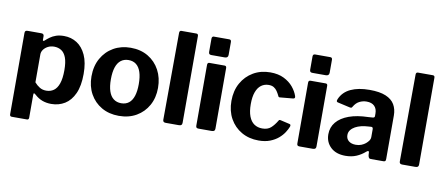

<svg xmlns="http://www.w3.org/2000/svg" viewBox="-76 -1052 3536 1527"><g transform="rotate(10 1692.0 -288.5)"><path d="M188.1 -530Q209.5 -530 209.5 -509.7V-480.1Q209.5 -473.5 213.9 -473.3Q218.4 -473 223.7 -477.5Q240.2 -493 259.8 -507Q279.3 -521.1 306.3 -530.6Q333.2 -540 370.3 -540Q428.6 -540 474.7 -510.5Q520.9 -481 548.2 -421.4Q575.5 -361.9 575.5 -269.3Q575.5 -172.9 547.4 -111Q519.3 -49.2 471.2 -19.6Q423 10 361.8 10Q322.9 10 290.2 -2.1Q257.5 -14.2 228.4 -40.7Q217.5 -50.6 213.4 -49.6Q209.4 -48.7 209.4 -35.1V147.9Q209.4 165 194 165H71.2Q55.4 165 55.4 146.7V-508Q55.4 -519.3 60 -524.6Q64.6 -530 78.1 -530H188.1ZM209.4 -137.5Q229.3 -114.6 252.1 -100.9Q274.9 -87.1 305.3 -87.1Q339.7 -87.1 365.4 -105.5Q391 -123.8 405.2 -164.4Q419.5 -205 419.5 -272.4Q419.5 -336.7 405.3 -373.9Q391.1 -411 365.8 -426.9Q340.4 -442.9 307.6 -442.9Q279.6 -442.9 257.3 -431.2Q235 -419.5 222.2 -401.4Q209.4 -383.3 209.4 -363.3V-137.5Z M908 10Q828.6 10 768.2 -24.9Q707.9 -59.7 674 -121.2Q640.1 -182.7 640.1 -262Q640.1 -345.4 675.2 -407.9Q710.3 -470.4 771 -505.2Q831.7 -540 909 -540Q989.8 -540 1049.9 -504.3Q1110 -468.6 1143.7 -406.1Q1177.4 -343.6 1177.4 -262.6Q1177.4 -183 1143.3 -121.5Q1109.2 -60 1048.7 -25Q988.1 10 908 10ZM909.3 -92.1Q946.3 -92.1 971.3 -111.7Q996.2 -131.2 1008.8 -169.9Q1021.4 -208.7 1021.4 -265.4Q1021.4 -323.6 1008.6 -362.5Q995.9 -401.4 970.8 -421.1Q945.8 -440.7 909 -440.7Q872.9 -440.7 847.4 -421.1Q821.8 -401.4 809 -362.5Q796.1 -323.6 796.1 -265.4Q796.1 -208.3 809 -169.7Q821.8 -131.2 847.4 -111.7Q872.9 -92.1 909.3 -92.1Z M1418.1 -24.1Q1418.1 -10.7 1411.8 -5.4Q1405.5 0 1391.1 0H1285.1Q1262.7 0 1262.7 -20.7L1266.2 -722.7Q1266.2 -742 1282.3 -742H1402.7Q1418.1 -742 1418.1 -724.2Z M1683.4 -24.1Q1683.4 -10.7 1677.1 -5.4Q1670.8 0 1656.4 0H1551.1Q1538.4 0 1533.9 -4.9Q1529.4 -9.7 1529.4 -20.7V-510.7Q1529.4 -530 1545.5 -530H1668Q1683.4 -530 1683.4 -512.9ZM1684.8 -619.4Q1684.8 -594.1 1657.9 -594.1H1549.6Q1536.9 -594.1 1532.4 -599.9Q1527.9 -605.7 1527.9 -616.7V-721.9Q1527.9 -742 1544.9 -742H1668.5Q1684.8 -742 1684.8 -723.3Z M2036.4 -540Q2100.7 -540 2146.5 -517.4Q2192.3 -494.8 2221.2 -460.1Q2250 -425.4 2262.4 -388.1Q2268.8 -368.3 2249.5 -366.7L2145 -357.1Q2133.6 -355.5 2129.7 -368.2Q2120.5 -387.3 2109.7 -403.2Q2098.8 -419.2 2082.7 -429.2Q2066.6 -439.3 2041.4 -439.3Q2006.8 -439.3 1980.7 -420.1Q1954.7 -401 1940.4 -362.4Q1926.1 -323.9 1926.1 -265Q1926.1 -205.4 1941.1 -166.2Q1956.1 -126.9 1983.8 -108.1Q2011.5 -89.3 2049 -89.3Q2092.9 -89.3 2118.5 -112.4Q2144.2 -135.4 2167.2 -174.3Q2169.5 -178.6 2172.9 -179.8Q2176.4 -181 2184.4 -179L2258 -161.9Q2269.4 -158.9 2264.9 -142.6Q2256.9 -120.8 2239.8 -94.1Q2222.6 -67.5 2195.2 -44.1Q2167.8 -20.7 2128.4 -5.3Q2089.1 10 2036.4 10Q1959 10 1898.8 -24.5Q1838.6 -59 1804.3 -120.5Q1770.1 -182 1770.1 -263Q1770.1 -345.4 1804.8 -407.6Q1839.6 -469.7 1899.8 -504.9Q1960 -540 2036.4 -540Z M2499.4 -24.1Q2499.4 -10.7 2493.1 -5.4Q2486.8 0 2472.4 0H2367.1Q2354.4 0 2349.9 -4.9Q2345.4 -9.7 2345.4 -20.7V-510.7Q2345.4 -530 2361.5 -530H2484Q2499.4 -530 2499.4 -512.9ZM2500.8 -619.4Q2500.8 -594.1 2473.9 -594.1H2365.6Q2352.9 -594.1 2348.4 -599.9Q2343.9 -605.7 2343.9 -616.7V-721.9Q2343.9 -742 2360.9 -742H2484.5Q2500.8 -742 2500.8 -723.3Z M2896 -50.6Q2865 -23.2 2826.3 -6.6Q2787.7 10 2738.1 10Q2661.9 10 2618.6 -31.1Q2575.2 -72.3 2575.2 -135.7Q2575.2 -192.4 2609.8 -234.1Q2644.5 -275.8 2709.4 -299.5Q2774.4 -323.1 2865 -325.1L2900.1 -327.7Q2905.3 -328 2910.5 -330.8Q2915.7 -333.6 2915.7 -342V-363Q2915.7 -401.3 2893.7 -422.8Q2871.8 -444.3 2830.8 -444.3Q2800.9 -444.3 2773.5 -430.8Q2746 -417.2 2727 -384.3Q2723.3 -377.5 2719.5 -375.4Q2715.7 -373.4 2704.9 -375.4L2604.6 -398.2Q2599 -400.2 2596.4 -404.7Q2593.8 -409.2 2599.6 -423.9Q2625.2 -483 2686.4 -511.5Q2747.6 -540 2837.8 -540Q2920.5 -540 2969.6 -519.1Q3018.7 -498.3 3040.7 -460.7Q3062.6 -423.1 3062.6 -372.7V-22.1Q3062.6 -9.7 3058.7 -4.9Q3054.7 0 3043.3 0H2940.5Q2930.1 0 2925.5 -8.1Q2920.8 -16.1 2919.4 -27.5L2918.1 -50Q2915.4 -67.7 2896 -50.6ZM2915.7 -236.1Q2915.7 -253.5 2901 -252.9L2872.6 -250.9Q2847.1 -249.8 2820.9 -243.4Q2794.8 -237 2773.5 -225.4Q2752.2 -213.7 2738.9 -196.4Q2725.5 -179.1 2725.5 -155.8Q2725.5 -125.9 2746.7 -108.3Q2767.9 -90.7 2804.7 -90.7Q2829.5 -90.7 2849.4 -98.9Q2869.2 -107 2882.9 -118.3Q2897.4 -130.6 2906.6 -143.7Q2915.7 -156.8 2915.7 -171V-236.1Z M3328.1 -24.1Q3328.1 -10.7 3321.8 -5.4Q3315.5 0 3301.1 0H3195.1Q3172.7 0 3172.7 -20.7L3176.2 -722.7Q3176.2 -742 3192.3 -742H3312.7Q3328.1 -742 3328.1 -724.2Z"/></g></svg>

Font: Libre Franklin Thin
Style: Regular
Weight: 100
Designer: Pablo Impallari, Rodrigo Fuenzalida, Nhung Nguyen
Foundry: Impallari Type
Version: Version 3.000